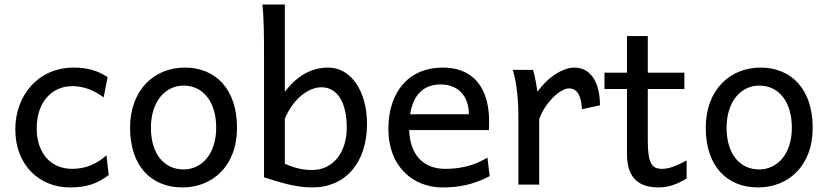

<svg xmlns="http://www.w3.org/2000/svg" viewBox="-20 -801 3592 833"><path d="M441.9 -127C399.4 -89.4 351.6 -68.4 293 -68.4C198.2 -68.4 139.2 -139.2 139.2 -244.1C139.2 -359.4 206.1 -427.2 293 -427.2C343.3 -427.2 385.7 -410.6 429.7 -378.4L446.8 -466.3C411.1 -490.7 365.2 -507.8 300.3 -507.8C145 -507.8 46.4 -386.7 46.4 -239.3C46.4 -83.5 152.3 12.2 283.2 12.2C356.4 12.2 402.3 -4.4 451.7 -41.5Z M544.4 -246.6C544.4 -78.6 637.7 12.2 771.5 12.2C899.9 12.2 1008.3 -78.6 1008.3 -246.6C1008.3 -414.6 915.5 -507.8 781.2 -507.8C652.8 -507.8 544.4 -414.6 544.4 -246.6ZM634.8 -246.6C634.8 -360.8 697.3 -429.7 776.4 -429.7C860.4 -429.7 918 -360.8 918 -246.6C918 -132.8 855 -65.9 776.4 -65.9C692.4 -65.9 634.8 -132.8 634.8 -246.6Z M1118.2 -781.2C1125.5 -726.6 1125.5 -621.6 1125.5 -551.8V-31.7C1187.5 -12.7 1256.3 12.2 1335.4 12.2C1479.5 12.2 1572.3 -96.2 1572.3 -263.7C1572.3 -406.2 1502.4 -507.8 1403.8 -507.8C1321.8 -507.8 1261.2 -462.4 1215.8 -402.8V-781.2ZM1215.8 -285.6C1249 -366.7 1314 -422.4 1374.5 -422.4C1444.8 -422.4 1484.4 -355 1484.4 -246.6C1484.4 -136.7 1421.9 -63.5 1335.4 -63.5C1293.5 -63.5 1263.7 -70.3 1215.8 -90.3Z M2101.6 -236.8C2102.1 -245.6 2102.1 -266.1 2102.1 -274.9C2102.1 -384.8 2060.5 -507.8 1899.4 -507.8C1754.9 -507.8 1665 -403.3 1665 -241.7C1665 -75.7 1774.9 12.2 1899.4 12.2C1974.6 12.2 2035.2 -1 2104.5 -36.6L2094.7 -117.2C2035.2 -81.1 1974.6 -68.4 1911.6 -68.4C1823.2 -68.4 1758.8 -122.6 1755.4 -236.8ZM1892.1 -434.6C1962.9 -434.6 2014.2 -389.2 2014.2 -305.2H1759.3C1773.4 -393.6 1820.8 -434.6 1892.1 -434.6Z M2319.3 0V-283.2C2340.8 -349.6 2407.7 -417.5 2448.7 -417.5C2487.3 -417.5 2502 -379.9 2504.9 -327.1L2583 -344.2C2583 -429.7 2552.2 -507.8 2470.7 -507.8C2426.3 -507.8 2359.4 -470.7 2312 -402.8C2308.6 -426.3 2299.8 -477.5 2292.5 -498H2204.6C2215.3 -464.4 2229 -396 2229 -300.3V0Z M2602.5 -415H2700.2V-131.8C2700.2 -19 2761.7 12.2 2837.9 12.2C2872.1 12.2 2914.1 2 2959 -26.9V-105C2916 -81.1 2880.9 -68.4 2853 -68.4C2809.1 -68.4 2790.5 -89.8 2790.5 -190.4V-415H2949.2V-485.8H2790.5V-644.5H2700.2V-485.8H2602.5Z M3042 -246.6C3042 -78.6 3135.3 12.2 3269 12.2C3397.5 12.2 3505.9 -78.6 3505.9 -246.6C3505.9 -414.6 3413.1 -507.8 3278.8 -507.8C3150.4 -507.8 3042 -414.6 3042 -246.6ZM3132.3 -246.6C3132.3 -360.8 3194.8 -429.7 3273.9 -429.7C3357.9 -429.7 3415.5 -360.8 3415.5 -246.6C3415.5 -132.8 3352.5 -65.9 3273.9 -65.9C3189.9 -65.9 3132.3 -132.8 3132.3 -246.6Z"/></svg>

Font: Andika
Style: Regular
Weight: 400
Designer: Victor Gaultney, Annie Olsen, Julie Remington, Don Collingsworth, Eric Hays
Foundry: SIL International
Version: Version 1.000